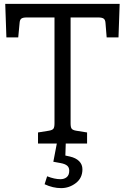

<svg xmlns="http://www.w3.org/2000/svg" viewBox="-20 -740 644 990"><path d="M597 -720 591 -547H530L524 -621Q523 -638 514.5 -644Q506 -650 486 -650H344V-104Q344 -84 349.5 -76.5Q355 -69 373 -66L429 -57V0H319L317 62L340 67Q371 74 388 91Q405 108 405 133Q405 178 371 204Q337 230 295 230Q253 230 210 210L223 169Q261 184 292 184Q311 184 324 173.5Q337 163 337 140Q337 123 326 114Q315 105 293 101L255 94L273 0H176V-57L232 -66Q250 -69 255.5 -76.5Q261 -84 261 -104V-650H118Q98 -650 90 -644Q82 -638 81 -621L74 -547H13L7 -720Z"/></svg>

Font: Enriqueta
Style: Regular
Weight: 400
Designer: Viviana Monsalve, Gustavo Ibarra
Foundry: 72Puntos
Version: Version 2.000